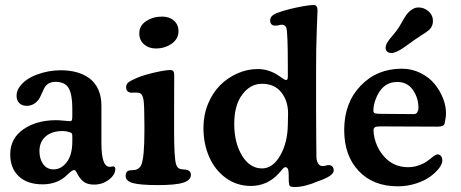

<svg xmlns="http://www.w3.org/2000/svg" viewBox="-20 -733 1847 770"><path d="M46.4 -349.1Q46.4 -370.6 61.5 -388.7Q83 -417 128.7 -434.1Q174.3 -451.2 223.6 -451.2Q258.3 -451.2 287.1 -443.4Q315.9 -435.5 338.6 -418.9Q361.3 -402.3 374 -374.5Q386.7 -346.7 386.7 -309.1V-159.2Q386.7 -65.4 418.5 -64Q422.4 -63.5 427.2 -64.7Q432.1 -65.9 433.6 -65.9Q442.4 -64.9 442.4 -55.2Q442.4 -32.2 416.7 -12.5Q391.1 7.3 357.4 7.3Q332.5 7.3 317.6 -2.7Q302.7 -12.7 290.5 -35.2Q283.2 -51.3 277.3 -51.3Q269.5 -51.3 250 -32.2Q210.9 6.3 150.9 6.3Q89.8 6.3 55.4 -25.9Q21 -58.1 21 -114.3Q21 -177.7 73.7 -214.4Q126.5 -251 205.1 -251Q216.3 -251 236.3 -249Q256.3 -247.1 259.8 -247.1Q266.1 -247.1 268.1 -251Q270 -254.9 270 -268.1V-297.9Q270 -353.5 255.6 -379.2Q241.2 -404.8 202.1 -404.8Q173.8 -404.8 159.7 -383.3Q156.2 -377.9 148.7 -360.6Q141.1 -343.3 136.2 -335.4Q116.7 -308.6 86.9 -308.6Q68.8 -308.6 57.6 -319.3Q46.4 -330.1 46.4 -349.1ZM270 -166V-186Q270 -194.8 268.3 -197.8Q266.6 -200.7 258.3 -203.1Q245.1 -207.5 231 -207.5Q187.5 -207.5 162.8 -185.5Q138.2 -163.6 138.2 -127.4Q138.2 -95.2 153.3 -74.5Q168.5 -53.7 194.8 -53.7Q225.6 -53.7 247.8 -82.8Q270 -111.8 270 -166Z M538.6 -599.1Q538.6 -630.4 566.4 -648.4Q594.2 -666.5 629.9 -666.5Q659.2 -666.5 677.5 -650.4Q695.8 -634.3 695.8 -607.9Q695.8 -577.1 668.7 -557.9Q641.6 -538.6 604.5 -538.6Q576.7 -538.6 557.6 -555.2Q538.6 -571.8 538.6 -599.1ZM559.1 -203.6V-235.8Q559.1 -310.5 555.4 -333.7Q551.8 -356.9 537.6 -360.4Q529.3 -362.3 517.6 -361.6Q505.9 -360.8 502 -361.8Q485.8 -365.7 485.8 -382.3Q485.8 -395 494.6 -402.3Q503.4 -409.7 529.8 -420.9Q556.2 -432.1 599.6 -442.1Q643.1 -452.1 662.1 -452.1Q671.9 -452.1 675.3 -447.3Q678.7 -442.4 678.7 -430.7Q678.7 -425.8 678.5 -383.3Q678.2 -340.8 678.2 -252V-208.5Q678.2 -100.6 686 -74.7Q690.9 -57.1 705.6 -54.7Q710.9 -53.7 719 -53.2Q727.1 -52.7 731.4 -51.3Q745.6 -46.4 745.6 -31.7Q745.6 -10.7 715.8 -0.7Q686 9.3 613.8 9.3Q542.5 9.3 513.2 1.2Q483.9 -6.8 483.9 -27.3Q483.9 -45.4 496.1 -48.8Q501 -50.3 510 -50.5Q519 -50.8 522.9 -51.8Q530.3 -53.2 537.4 -59.1Q544.4 -64.9 547.4 -73.2Q559.1 -106 559.1 -203.6Z M795.9 -220.2Q795.9 -271.5 814.2 -316.2Q832.5 -360.8 862.8 -391.1Q893.1 -421.4 932.4 -438.7Q971.7 -456.1 1013.7 -456.1Q1062.5 -456.1 1105 -424.3Q1108.4 -422.4 1112.5 -419.4Q1116.7 -416.5 1118.7 -415.3Q1120.6 -414.1 1122.8 -413.1Q1125 -412.1 1127.4 -412.1Q1134.3 -412.1 1134.3 -424.8V-471.7Q1134.3 -601.1 1128.4 -621.1Q1124.5 -632.3 1111.8 -633.8Q1107.9 -634.3 1097.9 -631.8Q1087.9 -629.4 1080.1 -630.4Q1072.8 -630.9 1068.1 -636.2Q1063.5 -641.6 1063.5 -651.4Q1063.5 -662.1 1071.3 -669.4Q1079.1 -676.8 1097.2 -683.1Q1127.9 -694.3 1172.9 -703.6Q1217.8 -712.9 1238.3 -712.9Q1253.4 -712.9 1253.4 -692.4Q1253.4 -689 1250.5 -616.5Q1247.6 -543.9 1247.6 -446.8V-301.8Q1247.6 -237.8 1248.3 -171.9Q1249 -106 1249 -104.5Q1249 -90.8 1254.4 -80.1Q1259.8 -69.3 1269.5 -67.4Q1278.3 -65.9 1286.6 -68.8Q1294.9 -71.8 1301.8 -70.8Q1318.4 -67.4 1318.4 -49.3Q1318.4 -27.3 1254.9 -5.9Q1202.1 17.1 1160.6 17.1Q1147 17.1 1142.8 13.2Q1138.7 9.3 1138.2 -4.4Q1138.2 -9.8 1137.9 -19.5Q1137.7 -29.3 1137.7 -35.6Q1137.7 -62.5 1124.5 -62.5Q1122.1 -62.5 1119.4 -60.8Q1116.7 -59.1 1114.5 -56.6Q1112.3 -54.2 1107.4 -48.3Q1102.5 -42.5 1098.1 -37.6Q1051.8 12.7 986.3 12.7Q929.7 12.7 885.7 -19.3Q841.8 -51.3 818.8 -104Q795.9 -156.7 795.9 -220.2ZM1030.8 -57.6Q1074.2 -57.6 1103.8 -109.4Q1133.3 -161.1 1134.3 -232.4L1135.3 -276.4Q1135.7 -327.6 1108.4 -362.3Q1081.1 -397 1030.8 -397Q983.9 -397 951.7 -354Q919.4 -311 919.4 -236.3Q919.4 -160.2 950.7 -108.9Q981.9 -57.6 1030.8 -57.6Z M1629.9 -564Q1603 -544.9 1593.8 -538.6Q1584.5 -532.2 1572 -526.4Q1559.6 -520.5 1549.8 -520.5Q1539.1 -520.5 1532.7 -526.1Q1526.4 -531.7 1526.4 -541.5Q1526.4 -545.9 1527.8 -550.5Q1529.3 -555.2 1531 -558.8Q1532.7 -562.5 1537.4 -568.8Q1542 -575.2 1544.9 -578.9Q1547.9 -582.5 1555.4 -591.6Q1563 -600.6 1566.9 -605.5Q1579.6 -621.6 1591.3 -643.1Q1603 -664.6 1608.9 -672.4Q1632.3 -703.1 1658.2 -703.1Q1681.2 -703.1 1698.7 -687.5Q1716.3 -671.9 1716.3 -648.4Q1716.3 -627.9 1701.2 -613.3Q1690.9 -604.5 1666.7 -589.1Q1642.6 -573.7 1629.9 -564ZM1591.3 -457.5Q1631.8 -457.5 1666.5 -440.2Q1701.2 -422.9 1722.9 -396.2Q1744.6 -369.6 1756.6 -338.9Q1768.6 -308.1 1768.6 -279.3Q1768.6 -262.7 1763.2 -237.8Q1760.3 -225.1 1735.8 -225.1L1503.9 -226.1Q1489.7 -226.1 1483.9 -222.7Q1478 -219.2 1478 -210.9Q1478 -195.3 1482.4 -177.7Q1495.6 -127 1530.8 -94.7Q1565.9 -62.5 1616.7 -62.5Q1640.1 -62.5 1661.6 -70.6Q1683.1 -78.6 1695.1 -88.1Q1707 -97.7 1718 -105.7Q1729 -113.8 1734.4 -113.8Q1743.2 -113.8 1748.5 -107.2Q1753.9 -100.6 1753.9 -88.4Q1753.9 -75.7 1740.7 -58.3Q1727.5 -41 1705.3 -24.7Q1683.1 -8.3 1648.2 2.9Q1613.3 14.2 1575.2 14.2Q1476.6 14.2 1418.5 -47.4Q1360.4 -108.9 1360.4 -211.4Q1360.4 -320.3 1426 -388.9Q1491.7 -457.5 1591.3 -457.5ZM1640.1 -275.4Q1648.9 -275.4 1653.6 -283Q1658.2 -290.5 1658.2 -299.3Q1658.2 -340.8 1635.7 -372.6Q1613.3 -404.3 1573.2 -404.3Q1510.7 -404.3 1484.9 -330.6Q1477.5 -308.6 1477.5 -288.6Q1477.5 -280.3 1484.6 -278.3Q1491.7 -276.4 1509.8 -276.4Z"/></svg>

Font: Cooper* SemiBold
Style: Regular
Weight: 600
Designer: Owen Earl
Foundry: indestructible type*
Version: Version 0.001